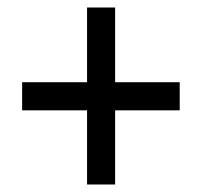

<svg xmlns="http://www.w3.org/2000/svg" viewBox="-20 -612 545 517"><path d="M290 -390.6H463.9V-314.9H290V-115.2H214.4V-314.9H39.6V-390.6H214.4V-591.8H290Z"/></svg>

Font: Open Sans SemiCondensed Medium
Style: Regular
Weight: 500
Width: 4
Designer: Monotype Design Team
Foundry: Monotype Imaging Inc.
Version: Version 3.000